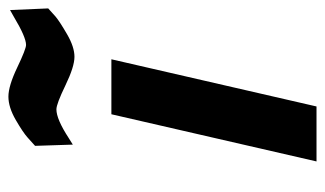

<svg xmlns="http://www.w3.org/2000/svg" viewBox="-182 -610 791 468"><g transform="rotate(-90 214.0 -375.5)"><path d="M55 0 170 -500H304L189 0ZM182 -634Q158 -634 112 -604L96 -594L93 -686Q101 -693 113 -704Q125 -715 156 -733Q187 -751 213 -751Q239 -751 284 -729.5Q329 -708 339 -708Q358 -708 408 -738L424 -747L428 -654L408 -636Q396 -626 365 -608Q334 -590 310 -590Q286 -590 240.5 -612Q195 -634 182 -634Z"/></g></svg>

Font: Titillium Web
Style: Bold Italic
Weight: 700
Italic angle: -13°
Version: Version 1.001;PS 57.000;hotconv 1.0.70;makeotf.lib2.5.55311